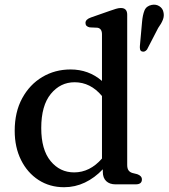

<svg xmlns="http://www.w3.org/2000/svg" viewBox="-20 -771 705 803"><path d="M41.5 -224Q41.5 -302.5 72.8 -360Q104 -417.5 157 -449Q210 -480.5 275 -480.5Q351 -480.5 406.5 -432.5V-627.5Q406.5 -651.5 388 -655L355.5 -656.5Q337.5 -660 337.5 -675Q337.5 -690 360.5 -698L439 -725.5Q454.5 -731 465.2 -734.2Q476 -737.5 485.5 -737.5Q512 -737.5 512 -709.5V-81.5Q512 -66 517.8 -58.2Q523.5 -50.5 534 -47.5L554 -42.5Q573.5 -35.5 573.5 -20.5Q573.5 0 547.5 0H463Q438.5 0 424.2 -13.5Q410 -27 410 -52.5V-63Q376 -27 335 -7.5Q294 12 248 12Q188 12 141.2 -18.2Q94.5 -48.5 68 -101.8Q41.5 -155 41.5 -224ZM152.5 -235.5Q152.5 -145 191.5 -97.5Q230.5 -50 290 -50Q356 -50 406.5 -108V-369.5Q358.5 -427 292 -427Q232.5 -427 192.5 -378.2Q152.5 -329.5 152.5 -235.5ZM574 -678Q576.5 -708 584.2 -727Q592 -746 614.5 -750.5Q632.5 -754 646.5 -745Q660.5 -736 663.5 -720.5Q667.5 -704.5 661.2 -688.5Q655 -672.5 641.5 -654L595 -564Q585 -551.5 573 -556Q567 -558.5 565.8 -564.8Q564.5 -571 565 -578Z"/></svg>

Font: Fraunces 9pt S050
Style: Regular
Weight: 400
Version: Version 1.000; ttfautohint (v1.8.3)